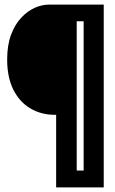

<svg xmlns="http://www.w3.org/2000/svg" viewBox="-20 -680 496 831"><path d="M223 131V-183H218Q158 -183 111 -211Q64 -239 37.5 -292.5Q11 -346 11 -422Q11 -485 28 -530Q45 -575 72.5 -604Q100 -633 131 -646.5Q162 -660 191 -660H429V131ZM312 58H342V-588H312Z"/></svg>

Font: Bricolage Grotesque 48pt Condensed SemiBold
Style: Regular
Weight: 600
Width: 3
Designer: Mathieu Triay
Foundry: Atelier Triay
Version: Version 1.000; ttfautohint (v1.8.4.7-5d5b);gftools[0.9.32]